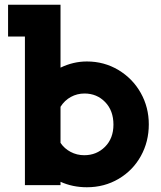

<svg xmlns="http://www.w3.org/2000/svg" viewBox="-20 -780 677 809"><path d="M607 -256Q607 -183 573.5 -122.5Q540 -62 480 -26.5Q420 9 346 9Q286 9 235 -14V0H85V-626H14V-760H235V-495Q289 -521 346 -521Q419 -521 479 -485Q539 -449 573 -388.5Q607 -328 607 -256ZM458 -255Q458 -314 423 -350Q388 -386 336 -386Q305 -386 278.5 -371.5Q252 -357 235 -330V-178Q251 -154 277.5 -140Q304 -126 335 -126Q387 -126 422.5 -161.5Q458 -197 458 -255Z"/></svg>

Font: Arvo
Style: Bold
Weight: 700
Designer: Anton Koovit (Cyrillic Expansion: Cyreal)
Foundry: Anton Koovit, Yassin Baggar
Version: Version 3.000